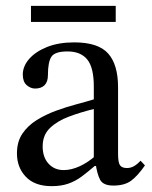

<svg xmlns="http://www.w3.org/2000/svg" viewBox="-20 -630 520 657"><path d="M157 7Q99 7 68.5 -25Q38 -57 38 -105Q38 -145 56.5 -172.5Q75 -200 105.5 -219Q136 -238 171.5 -251Q207 -264 241 -273Q275 -282 301 -290V-334Q301 -399 278.5 -426.5Q256 -454 211 -454Q168 -454 156 -436Q144 -418 144 -373Q144 -350 132.5 -338.5Q121 -327 100 -327Q85 -327 71.5 -338.5Q58 -350 58 -375Q58 -403 79.5 -428Q101 -453 140.5 -469Q180 -485 234 -485Q316 -485 350 -447Q384 -409 384 -331V-104Q384 -73 391 -64Q398 -55 414 -55Q428 -55 439.5 -62Q451 -69 461 -80L476 -64Q451 -28 428.5 -11.5Q406 5 368 5Q333 5 322.5 -15Q312 -35 307 -72L301 -84V-257Q256 -246 216 -231Q176 -216 151 -192Q126 -168 126 -129Q126 -92 146 -70Q166 -48 198 -48Q224 -48 252.5 -61Q281 -74 308 -98L316 -62H304Q281 -42 259.5 -26Q238 -10 213.5 -1.5Q189 7 157 7ZM376 -555H86V-610H376Z"/></svg>

Font: STIX Two Text
Style: Regular
Weight: 400
Designer: Ross Mills, John Hudson & Paul Hanslow, Tiro Typeworks Ltd; with prior portions MicroPress Inc., and Coen Hoffman.
Foundry: Tiro Typeworks Ltd
Version: Version 2.13 b171